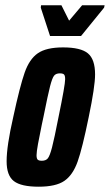

<svg xmlns="http://www.w3.org/2000/svg" viewBox="-20 -697 415 725"><path d="M5 -88Q5 -146 30 -255Q55 -371 73 -422.5Q91 -474 123 -496Q155 -518 218 -518Q285 -518 312 -495.5Q339 -473 339 -416Q339 -370 315 -255Q291 -137 273 -86.5Q255 -36 223 -14Q191 8 126 8Q60 8 32.5 -13Q5 -34 5 -88ZM201 -255Q226 -376 226 -398Q226 -412 221.5 -416Q217 -420 206 -420Q191 -420 184 -411Q177 -402 169 -371Q161 -340 144 -255L138 -227Q129 -184 123.5 -153.5Q118 -123 118 -111Q118 -98 122.5 -94Q127 -90 138 -90Q153 -90 160.5 -99Q168 -108 176.5 -140.5Q185 -173 201 -255ZM169 -561 134 -668 135 -677H212L241 -619L290 -677H375L373 -668L286 -561Z"/></svg>

Font: Saira Ultra Condensed ExtraBold
Style: Italic
Weight: 800
Width: 1
Italic angle: -12°
Designer: Hector Gatti with collaboration of the Omnibus-Type team
Foundry: Omnibus-Type
Version: Version 1.001; ttfautohint (v1.8)